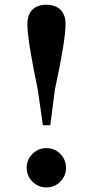

<svg xmlns="http://www.w3.org/2000/svg" viewBox="-20 -776 392 811"><path d="M175.8 15.6Q141.6 15.6 117.2 -8.8Q92.8 -33.2 92.8 -67.4Q92.8 -101.6 117.2 -126Q141.6 -150.4 175.8 -150.4Q210.9 -150.4 234.9 -126Q258.8 -101.6 258.8 -67.4Q258.8 -33.2 234.9 -8.8Q210.9 15.6 175.8 15.6ZM256.8 -673.8Q256.8 -604.5 211.9 -397.5L192.4 -247.1H161.1L139.6 -397.5Q95.7 -606.4 95.7 -673.8Q95.7 -713.9 116.7 -734.9Q137.7 -755.9 175.8 -755.9Q213.9 -755.9 235.4 -734.9Q256.8 -713.9 256.8 -673.8Z"/></svg>

Font: GenYoMin TW TTF Bold
Style: Regular
Weight: 700
Version: Version 1.300